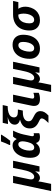

<svg xmlns="http://www.w3.org/2000/svg" viewBox="1393 -2262 1076 3968"><g transform="rotate(-90 1931.0 -278.0)"><path d="M207 -169.9Q207 -140.6 222.4 -124.8Q237.8 -108.9 261.2 -108.9Q305.2 -108.9 340.6 -160.9Q376 -212.9 397.9 -316.9L445.8 -545.9H592.8L477.1 0H365.2L374 -85.9H371.1Q314 9.8 241.2 9.8Q216.3 9.8 197.5 0.2Q178.7 -9.3 168.9 -22.9H166Q162.1 9.3 155.5 44.9Q148.9 80.6 115.2 240.2H-33.2L133.8 -545.9H280.8L214.8 -231Q207 -196.8 207 -169.9Z M1043 -472.2Q1052.2 -492.2 1066.7 -513.4Q1081.1 -534.7 1091.8 -545.9H1215.8Q1193.8 -505.4 1171.1 -446.5Q1148.4 -387.7 1135.7 -329.1L1103 -172.9Q1100.1 -158.2 1100.1 -147Q1100.1 -115.2 1129.9 -115.2Q1147.5 -115.2 1161.6 -121.1V-4.9Q1130.9 9.8 1081.1 9.8Q982.9 9.8 960.9 -70.8H958Q918.5 -24.4 883.1 -7.3Q847.7 9.8 802.7 9.8Q731.9 9.8 692.9 -42.2Q653.8 -94.2 653.8 -188Q653.8 -291.5 686.5 -376.2Q719.2 -460.9 778.3 -508.5Q837.4 -556.2 910.6 -556.2Q954.1 -556.2 984.6 -537.1Q1015.1 -518.1 1040 -472.2ZM867.7 -108.9Q905.3 -108.9 933.6 -143.3Q961.9 -177.7 978.3 -243.4Q994.6 -309.1 994.6 -351.1Q994.6 -390.1 979 -413.6Q963.4 -437 931.6 -437Q897 -437 867.4 -403.8Q837.9 -370.6 820.3 -315.7Q802.7 -260.7 802.7 -202.1Q802.7 -153.8 818.6 -131.3Q834.5 -108.9 867.7 -108.9ZM918.9 -621.1Q956.1 -695.3 992.2 -795.9H1130.9V-784.2Q1072.3 -687.5 1006.8 -606H918.9Z M1629.9 -344.2H1595.7Q1508.3 -344.2 1458.5 -312.7Q1408.7 -281.2 1408.7 -225.1Q1408.7 -191.9 1425.8 -171.1Q1442.9 -150.4 1495.6 -125Q1554.2 -95.7 1575.4 -77.1Q1596.7 -58.6 1607.7 -35.4Q1618.7 -12.2 1618.7 18.1Q1618.7 62.5 1597.4 101.3Q1576.2 140.1 1527.8 185.1H1374Q1429.2 129.9 1448.5 100.1Q1467.8 70.3 1467.8 47.9Q1467.8 29.3 1453.4 16.8Q1439 4.4 1402.8 -12.2Q1328.6 -46.4 1294.7 -91.8Q1260.7 -137.2 1260.7 -200.2Q1260.7 -355 1438 -400.9V-403.8Q1391.1 -415 1365 -442.9Q1338.9 -470.7 1338.9 -509.8Q1338.9 -564.5 1376.7 -600.6Q1414.6 -636.7 1496.6 -657.2Q1406.2 -650.9 1377.9 -650.9H1352.1L1376 -759.8H1743.7L1721.7 -657.2H1710Q1644.5 -657.2 1592.5 -641.6Q1540.5 -626 1514.6 -596.7Q1488.8 -567.4 1488.8 -526.9Q1488.8 -487.8 1517.3 -467.3Q1545.9 -446.8 1602.1 -446.8H1651.9Z M1918.9 -108.9Q1951.2 -108.9 1997.6 -126V-16.1Q1943.4 9.8 1867.7 9.8Q1795.4 9.8 1760.5 -20.8Q1725.6 -51.3 1725.6 -116.2Q1725.6 -141.6 1736.8 -192.9L1811.5 -545.9H1958.5L1882.8 -184.1Q1877 -155.3 1877 -144Q1877 -108.9 1918.9 -108.9Z M2252.9 -169.9Q2252.9 -140.6 2268.3 -124.8Q2283.7 -108.9 2307.1 -108.9Q2351.1 -108.9 2386.5 -160.9Q2421.9 -212.9 2443.8 -316.9L2491.7 -545.9H2638.7L2522.9 0H2411.1L2419.9 -85.9H2417Q2359.9 9.8 2287.1 9.8Q2262.2 9.8 2243.4 0.2Q2224.6 -9.3 2214.8 -22.9H2211.9Q2208 9.3 2201.4 44.9Q2194.8 80.6 2161.1 240.2H2012.7L2179.7 -545.9H2326.7L2260.7 -231Q2252.9 -196.8 2252.9 -169.9Z M3048.8 -339.8Q3048.8 -436 2979 -436Q2942.4 -436 2913.3 -406.2Q2884.3 -376.5 2866 -318.8Q2847.7 -261.2 2847.7 -200.2Q2847.7 -109.9 2920.9 -109.9Q2957.5 -109.9 2986.8 -139.9Q3016.1 -169.9 3032.5 -223.4Q3048.8 -276.9 3048.8 -339.8ZM3196.8 -339.8Q3196.8 -236.8 3162.4 -157.2Q3127.9 -77.6 3063 -33.9Q2998 9.8 2908.7 9.8Q2813.5 9.8 2756.6 -47.6Q2699.7 -105 2699.7 -200.2Q2699.7 -304.2 2734.6 -385.5Q2769.5 -466.8 2835.4 -511.5Q2901.4 -556.2 2989.7 -556.2Q3085.4 -556.2 3141.1 -498.5Q3196.8 -440.9 3196.8 -339.8Z M3776.9 -288.1Q3776.9 -234.9 3755.6 -175.8Q3734.4 -116.7 3698 -75.7Q3661.6 -34.7 3611.1 -12.5Q3560.5 9.8 3496.6 9.8Q3398.4 9.8 3341.6 -47.9Q3284.7 -105.5 3284.7 -207Q3284.7 -310.1 3323.7 -387Q3362.8 -463.9 3437.3 -504.9Q3511.7 -545.9 3612.8 -545.9H3894.5L3871.6 -437H3732.9Q3751 -415 3763.9 -376.7Q3776.9 -338.4 3776.9 -288.1ZM3599.6 -437Q3548.3 -437 3510.5 -407.7Q3472.7 -378.4 3452.6 -326.4Q3432.6 -274.4 3432.6 -210Q3432.6 -109.9 3505.9 -109.9Q3562.5 -109.9 3598.1 -173.8Q3633.8 -237.8 3633.8 -333Q3633.8 -387.2 3613.8 -437Z"/></g></svg>

Font: Zoram GWebM
Style: Bold Italic
Weight: 700
Italic angle: -12°
Foundry: Ascender Corporation
Version: Version 1.000